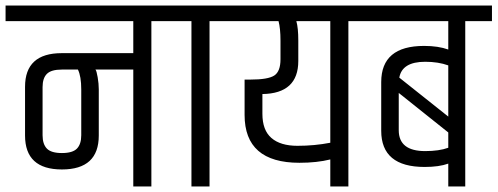

<svg xmlns="http://www.w3.org/2000/svg" viewBox="-44 -670 1788 690"><path d="M178 -420Q140 -420 124.5 -404.5Q109 -389 109 -357V-184Q109 -152 124.5 -136Q140 -120 178.5 -120Q217 -120 232.5 -136Q248 -152 248 -184V-348Q248 -396 236 -420ZM435 -420H299Q303 -416 307 -392.5Q311 -369 311 -349V-183Q311 -61 178.5 -61Q46 -61 46 -183V-358Q46 -479 178 -479H435V-594H-24V-650H597V-594H500V0H435Z M644 -594H548V-650H805V-594H709V0H644Z M964 -524Q964 -568 957 -594H757V-650H1304V-594H1208V0H1143V-97Q1095 -85 1032 -85Q835 -85 835 -257V-384H856Q919 -384 941.5 -398.5Q964 -413 964 -457ZM1028 -524V-451Q1028 -334 899 -332V-261Q899 -202 931.5 -174Q964 -146 1025 -146Q1086 -146 1143 -157V-594H1021Q1028 -570 1028 -524Z M1256 -650H1724V-594H1628V0H1567V-82Q1534 -70 1482 -70Q1326 -70 1326 -200V-375Q1326 -505 1480 -505Q1531 -505 1567 -492V-594H1256ZM1484 -448Q1401 -448 1391 -391L1567 -251V-435Q1531 -448 1484 -448ZM1389 -202Q1389 -127 1484 -127Q1534 -127 1567 -139V-194L1389 -336Z"/></svg>

Font: Khand
Style: Regular
Weight: 400
Designer: Devanagari: Sanchit Sawaria, Jyotish Sonowal; Latin: Satya Rajpurohit
Foundry: Indian Type Foundry
Version: Version 1.101;PS 1.0;hotconv 1.0.78;makeotf.lib2.5.61930; tt